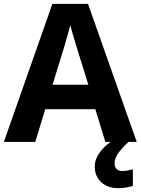

<svg xmlns="http://www.w3.org/2000/svg" viewBox="-20 -737 730 997"><path d="M527 0 475 -170H215L163 0H0L252 -717H437L690 0ZM387 -463Q382 -480 374 -506Q366 -532 358 -559Q350 -586 345 -606Q340 -586 331.5 -556.5Q323 -527 315.5 -500.5Q308 -474 304 -463L253 -297H439ZM575 111Q575 131 586 141Q597 151 614 151Q630 151 645 148Q660 145 670 142V229Q654 233 636 236.5Q618 240 594 240Q538 240 505 208.5Q472 177 472 128Q472 99 487 72Q502 45 526.5 22.5Q551 0 582 -17L647 0Q613 32 594 58.5Q575 85 575 111Z"/></svg>

Font: Noto Sans Devanagari
Style: Bold
Weight: 700
Version: Version 2.003